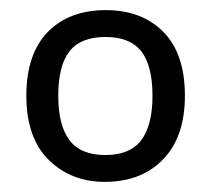

<svg xmlns="http://www.w3.org/2000/svg" viewBox="-20 -742 416 379"><path d="M345 -553Q345 -472 302 -427.5Q259 -383 187 -383Q120 -383 76 -426.5Q32 -470 32 -553Q32 -635 74 -678.5Q116 -722 189 -722Q260 -722 302.5 -679Q345 -636 345 -553ZM95 -553Q95 -495 117 -465.5Q139 -436 188 -436Q237 -436 259 -465.5Q281 -495 281 -553Q281 -612 259 -640.5Q237 -669 188 -669Q139 -669 117 -640.5Q95 -612 95 -553Z"/></svg>

Font: Noto Sans Nushu
Style: Regular
Weight: 400
Designer: Lisa Huang
Foundry: Lisa Huang
Version: Version 1.003; ttfautohint (v1.8.4.7-5d5b)